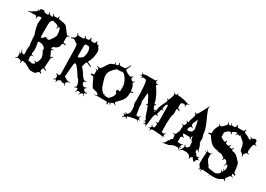

<svg xmlns="http://www.w3.org/2000/svg" viewBox="-1 -1993 4408 3179"><g transform="rotate(30 2203.5 -403.5)"><path d="M289.1 -862.8 306.2 -863.8Q316.4 -868.2 316.4 -877.2Q316.4 -886.2 307.1 -911.1L316.4 -914.1Q324.7 -891.1 330.3 -884.5Q335.9 -877.9 344.2 -877L380.4 -871.1L384.3 -870.1Q394.5 -870.1 394.5 -882.6Q394.5 -895 378.4 -919.9L386.2 -924.8Q398.4 -905.8 405.5 -899.4Q412.6 -893.1 420.4 -893.1L464.4 -895Q471.7 -895 474.6 -896.5Q482.4 -900.9 484.4 -932.1L495.6 -931.2L494.6 -918.9Q494.6 -898.4 499 -896Q505.4 -893.1 559.6 -884Q613.8 -875 633.3 -866.9Q652.8 -858.9 669.9 -835.9Q674.8 -829.6 696 -799.3Q717.3 -769 745.1 -734.9Q751.5 -727.1 760 -727.1Q768.6 -727.1 792 -735.8L796.4 -726.1Q772.9 -716.8 766.6 -710.7Q760.3 -704.6 760.3 -694.8L759.3 -597.2Q759.3 -593.8 813 -584L810.1 -567.9Q779.8 -573.2 773.2 -573.2Q766.6 -573.2 759.5 -567.4Q752.4 -561.5 750.7 -554.9Q749 -548.3 747.6 -537.1Q742.7 -501 717 -477.1Q691.4 -453.1 665 -451.2Q659.2 -451.2 655.3 -446.8L638.2 -425.8Q634.3 -421.9 634.3 -417Q634.3 -401.9 647.9 -401.9Q656.7 -401.9 676.3 -409.2L680.2 -397.9Q649.4 -388.7 649.4 -377Q649.4 -375 652.3 -361.8Q670.4 -338.9 678.5 -309.3Q686.5 -279.8 689.9 -279.8Q703.1 -279.8 734.4 -305.2L739.3 -298.8Q719.7 -281.7 713.9 -273.2Q708 -264.6 707 -254.9L695.3 -74.2Q695.3 -71.8 742.2 -54.2L740.2 -40Q692.9 -55.2 689.2 -55.2Q685.5 -55.2 678.2 -47.9L673.3 -40L668 -8.8V-11.2Q667 -7.8 667 -2Q667 12.7 698.2 28.8L691.4 42Q668.5 30.8 658 31Q647.5 31.2 627.2 56.2Q606.9 81.1 595.2 81.1L530.3 83Q512.2 84 483.9 69.1Q455.6 54.2 444.3 47.9Q409.7 29.8 387.7 15.1Q382.8 13.2 380.4 13.2L360.4 14.2L337.4 5.9Q316.4 5.9 316.4 35.2Q316.4 38.6 318.4 55.2L307.1 56.2Q304.2 30.8 300.3 23.7Q296.4 16.6 287.1 14.2L246.1 3.9L239.3 2.9Q227.1 2.9 199.2 26.9L194.3 20Q213.4 3.9 218.8 -4.6Q224.1 -13.2 224.1 -22.9V-61Q224.1 -65.4 218.3 -75.2L198.2 -99.1L201.2 -102.1Q218.8 -83.5 228.5 -76.2Q237.3 -79.1 237.3 -87.9V-104Q235.8 -122.6 218.3 -157.2L222.2 -159.2Q242.2 -119.1 255.9 -106Q269.5 -92.8 279.8 -92.8Q299.3 -92.8 299.3 -110.8L295.4 -189Q295.4 -237.8 304.2 -270V-272.9Q304.2 -278.3 299.3 -288.3Q294.4 -298.3 294.4 -305.2L285.2 -434.1Q285.2 -449.2 285.6 -454.6Q286.1 -460 284.2 -463.9Q270 -489.3 252.7 -559.6Q235.4 -629.9 235.4 -657.2L244.1 -746.1Q244.1 -771 229.5 -771Q206.1 -771 188.2 -761.5Q170.4 -752 170.4 -735.6Q170.4 -719.2 172.4 -709L163.1 -708Q156.2 -755.9 129.4 -755.9L67.4 -752.9L33.2 -754.9Q31.7 -754.9 -1.5 -749L-4.9 -758.8Q33.7 -767.6 36.1 -769L133.3 -830.1L103.5 -816.9L132.3 -835.9Q130.9 -843.8 120.1 -863.8L125.5 -866.2Q130.4 -855 138.2 -840.8Q157.2 -856.9 157.2 -875Q157.2 -880.9 156.2 -883.8L219.2 -898.9Q227.5 -862.8 289.1 -862.8ZM445.3 -512.2 444.3 -518.1Q490.7 -524.4 504.4 -535.2Q502 -533.2 496.8 -529.5Q491.7 -525.9 489.5 -524.2Q487.3 -522.5 486.3 -521.5Q485.4 -520.5 484.4 -519.5Q482.4 -517.6 482.4 -516.1Q482.4 -509.8 503.9 -509.8H528.3Q537.6 -509.8 574.5 -565.4Q611.3 -621.1 611.3 -640.9Q611.3 -660.6 608.6 -689.5Q606 -718.3 597.2 -747.6Q588.4 -776.9 575.7 -776.9Q566.4 -776.9 561 -769.8Q555.7 -762.7 548.3 -734.9L540.5 -736.8Q545.4 -762.2 545.4 -768.1Q545.4 -792 486.8 -805.7Q463.4 -811.5 458 -815.2Q452.6 -818.8 444.1 -818.8Q435.5 -818.8 425 -814Q414.6 -809.1 408.2 -799.6Q401.9 -790 397.9 -780.3Q394 -770.5 392.6 -755.9Q389.6 -733.4 389.6 -709V-514.2Q389.6 -482.9 411.6 -478Q419.4 -478 427.7 -486.6Q436 -495.1 445.3 -512.2ZM527.3 -299.8 513.7 -298.8Q504.9 -298.8 480.5 -300.8H519.5Q523.4 -300.8 525.4 -301.8Q524.9 -301.8 522.5 -304.2L523.4 -306.2L527.3 -303.2Q534.7 -306.6 534.7 -316.9Q530.3 -360.4 495.1 -381.1Q460 -401.9 409.7 -401.9Q391.6 -401.9 391.6 -394Q391.6 -373.5 400.1 -333Q408.7 -292.5 408.7 -256.6Q408.7 -220.7 404.1 -206.3Q399.4 -191.9 399.4 -189L403.3 -166Q403.8 -161.1 405.8 -159.2Q410.2 -153.8 442.4 -152.8V-144H426.3Q408.2 -144 405.8 -140.6Q403.3 -137.2 402.3 -132.8L396.5 -110.8Q396.5 -109.9 398.4 -106.9L394.5 -109.9Q403.3 -93.3 403.3 -73.2V-50.8Q403.3 -42 447.3 -42Q457.5 -42 465.3 -37.1Q476.6 -29.3 480.5 -32.2L515.6 -46.9Q519 -47.9 522.2 -53.5Q525.4 -59.1 525.4 -64Q525.4 -73.2 496.6 -86.9L500.5 -96.2Q522.9 -85.9 530.3 -85.9Q542.5 -85.9 558.6 -125.2Q574.7 -164.6 574.7 -186Q571.8 -226.6 554.7 -263.2L542.5 -288.1ZM530.3 -299.8 540.5 -293Q538.6 -298.8 538.6 -301.8ZM398.4 -106.9Q399.4 -106 400.4 -104ZM148.4 -836.9 145.5 -835.9Q147.5 -835.9 148.4 -836.9ZM100.1 -815.9 98.1 -814.9Q99.1 -815.9 100.1 -815.9ZM100.1 -815.9 101.6 -816.4Q100.6 -815.9 100.1 -815.9Z M1169.9 -841.8H1187Q1201.2 -841.8 1204.3 -843.8Q1207.5 -845.7 1212.6 -847.7Q1217.8 -849.6 1220 -853.3Q1222.2 -856.9 1225.6 -861.3Q1230.5 -869.1 1230.5 -888.2H1244.6Q1245.6 -852.1 1263.2 -847.7Q1270.5 -846.2 1277.8 -845.7Q1295.4 -843.8 1296.4 -819.8Q1296.4 -814.9 1300.3 -811Q1328.6 -781.2 1328.6 -744.1Q1328.6 -618.7 1270.5 -520Q1272 -517.1 1357.4 -476.1L1350.6 -463.9Q1269.5 -501 1266.6 -501Q1263.7 -501 1260.7 -499.8Q1257.8 -498.5 1255.4 -495.6Q1252.9 -492.7 1251 -489.7Q1249 -486.8 1247.1 -481.2Q1245.1 -475.6 1243.7 -471.7Q1242.2 -467.8 1240.5 -460.7Q1238.8 -453.6 1237.3 -449.2Q1235.4 -440.9 1231.4 -423.8L1225.6 -404.8Q1225.6 -402.3 1234.4 -393.1Q1255.4 -377 1290 -321.8Q1324.7 -266.6 1345.9 -244.4Q1367.2 -222.2 1379.2 -222.2Q1391.1 -222.2 1411.6 -227.1L1414.6 -216.8Q1390.1 -210.4 1383.8 -206.1Q1377.4 -201.7 1377.4 -192.9L1376.5 -180.2Q1375.5 -178.2 1375.5 -174.8Q1375.5 -158.7 1393.6 -142.3Q1411.6 -126 1428.5 -126Q1445.3 -126 1466.3 -140.1L1471.7 -130.9Q1444.3 -113.8 1444.3 -102.3Q1444.3 -90.8 1459.7 -75.4Q1475.1 -60.1 1483.2 -60.1Q1491.2 -60.1 1518.6 -65.9V-51.8Q1487.3 -44.9 1484.4 -42.7Q1481.4 -40.5 1479.5 -38.6Q1475.6 -35.2 1475.6 -26.9Q1475.6 -18.6 1494.6 7.8L1489.7 12.2Q1475.1 -8.8 1468.3 -14.4Q1461.4 -20 1456.5 -20Q1451.7 -20 1447.8 -18.1L1435.5 -9.8Q1427.2 -3.4 1408.7 29.8L1402.3 25.9L1417.5 -7.8Q1413.1 -19 1399.4 -19L1365.7 -17.1Q1354 -17.1 1351.6 -2L1345.7 20H1336.4L1347.7 -27.8Q1347.7 -56.2 1326.7 -56.2Q1316.4 -56.2 1290.5 -39.1L1284.7 -46.9Q1314.5 -68.4 1314.5 -81.1Q1314.5 -104.5 1297.6 -147.5Q1280.8 -190.4 1266.6 -195.8Q1253.4 -205.1 1231 -242.2Q1163.1 -354.5 1117.7 -388.2Q1113.3 -394 1106.4 -394Q1086.9 -394 1081.5 -333L1063.5 -124Q1063.5 -116.7 1101.6 -95.5Q1139.6 -74.2 1150.4 -74.2Q1161.1 -74.2 1182.6 -78.1L1184.6 -69.8Q1144.5 -62 1135.7 -47.9L1123.5 -28.8Q1120.6 -22.9 1120.6 -18.3Q1120.6 -13.7 1137.7 14.2L1131.3 18.1Q1109.9 -12.2 1100.6 -12.2L1078.6 -9.8Q1068.4 -9.8 1052.5 -19.8Q1036.6 -29.8 1032.7 -29.8Q1030.8 -27.8 1026.6 -24.9Q1022.5 -22 1019.5 -19.8Q1016.6 -17.6 1013.7 -15.6Q1009.3 -12.7 999.8 -8.3Q990.2 -3.9 986.3 1Q982.4 5.9 982.4 17.8Q982.4 29.8 983.4 38.1H973.6Q969.7 0 957.5 0Q945.3 0 918.5 21L914.6 15.1Q934.6 0 940.4 -7.8Q946.3 -15.6 946.3 -23.9L948.7 -50.8V-55.7Q948.7 -61.5 943.1 -65.9Q937.5 -70.3 935.1 -72.3Q925.3 -80.1 915.5 -86.9L921.4 -97.2Q953.1 -85 958.5 -85Q963.9 -85 974.1 -96.4Q984.4 -107.9 984.4 -117.2L975.6 -596.2Q975.1 -596.2 973.6 -615.2Q970.2 -672.9 966.3 -675.8L896.5 -725.1Q886.7 -731 881.3 -731Q876 -731 838.4 -719.2L826.7 -731Q882.3 -753.9 885.7 -759.8L900.4 -794.9Q902.3 -800.8 902.3 -808.3Q902.3 -815.9 884.8 -842.8L892.6 -849.1Q906.7 -827.6 914.3 -821.8Q921.9 -815.9 931.6 -815.9H1011.7Q1018.1 -815.9 1022.7 -821.3Q1027.3 -826.7 1027.3 -836.7Q1027.3 -846.7 1018.6 -867.2L1029.3 -871.1Q1041 -840.8 1050.3 -837.4Q1054.2 -835.9 1061.5 -835.9L1078.1 -836.4Q1088.9 -836.4 1092.3 -838.1Q1095.7 -839.8 1100.3 -841.8Q1105 -843.8 1106.9 -846.4Q1108.9 -849.1 1112.1 -853.3Q1115.2 -857.4 1116.2 -862.3Q1119.6 -876 1119.6 -890.1L1131.3 -891.1Q1132.3 -858.4 1141.1 -851.6Q1153.8 -841.8 1169.9 -841.8ZM1081.5 -522.9Q1081.5 -503.9 1098.6 -503.9Q1102.5 -503.9 1108.4 -506.8L1125.5 -516.1Q1128.9 -521.5 1143.6 -530.3Q1178.7 -551.3 1178.7 -579.1Q1178.7 -587.9 1184.6 -604Q1190.4 -620.1 1190.4 -627.9V-675.8Q1190.4 -683.6 1184.6 -697Q1178.7 -710.4 1178.7 -718Q1178.7 -725.6 1171.9 -733.4Q1157.2 -751 1150.4 -751H1102.5Q1092.8 -751 1087.2 -737.3Q1081.5 -723.6 1081.5 -717.8Z M2132.8 -452.1 2175.8 -458 2177.7 -441.9 2135.7 -436Q2130.9 -407.2 2130.4 -374Q2128.4 -304.7 2059.6 -232.9L2000 -173.8Q1996.6 -170.4 1996.6 -163.1Q1996.6 -148.4 2029.8 -123L2024.9 -117.2Q1996.1 -139.2 1981 -139.2L1974.6 -138.2Q1972.7 -138.2 1971.7 -137.2L1945.8 -126Q1938 -123 1938 -114.7Q1938 -106.4 1946.8 -85.9L1938 -83Q1924.3 -112.8 1917 -112.8Q1898.9 -112.8 1898.9 -95.2Q1898.9 -93.8 1903.8 -66.9H1885.7Q1876 -105 1873 -105L1686 -106Q1677.2 -106 1627.9 -96.2L1627 -102.1Q1670.9 -109.9 1670.9 -111.8Q1679.7 -115.2 1679.7 -124Q1679.7 -141.6 1646 -158.2L1620.6 -165Q1613.8 -167 1600.8 -169.2Q1587.9 -171.4 1580.6 -172.9Q1561 -176.8 1552.7 -191.9L1525.9 -238.8Q1517.1 -254.4 1502.7 -287.6Q1488.3 -320.8 1477.8 -339.4Q1467.3 -357.9 1458 -357.9H1418.9L1418 -382.8Q1466.8 -386.2 1466.8 -391.1L1468.8 -460Q1468.8 -469.7 1436 -487.8L1439 -493.2Q1464.8 -478 1473.6 -478Q1480 -478 1479 -492.4Q1478 -506.8 1472.2 -513.4Q1466.3 -520 1439.9 -532.2L1443.8 -541Q1469.7 -529.8 1483.6 -529.8Q1497.6 -529.8 1513.4 -544.9Q1529.3 -560.1 1542.7 -582.8Q1556.2 -605.5 1570.8 -628.9Q1606 -686 1651.9 -694.8L1669.9 -702.1Q1675.8 -705.1 1675.8 -713.6Q1675.8 -722.2 1670.9 -741.2L1678.7 -743.2Q1688.5 -709 1695.8 -709L1719.7 -711.9Q1720.2 -711.9 1730 -716.8Q1737.8 -722.2 1737.8 -731.7Q1737.8 -741.2 1731 -762.2L1741.7 -766.1Q1749 -744.1 1753.9 -737.5Q1758.8 -731 1766.6 -731L1855 -732.9Q1863.3 -733.4 1883.8 -764.9Q1904.3 -796.4 1917 -824.2L1926.8 -819.8Q1886.7 -731.9 1886.7 -727.5Q1886.7 -723.1 1891.6 -715.8H1892.6Q1909.2 -698.7 1945.1 -679Q1981 -659.2 2007.8 -659.2Q2019.5 -659.2 2038.6 -687L2047.9 -681.2Q2031.7 -657.2 2031.7 -647.2Q2031.7 -637.2 2048.8 -621.6Q2065.9 -606 2076.2 -606Q2086.4 -606 2109.9 -624L2114.7 -617.2Q2087.9 -596.2 2087.9 -586.9V-584Q2089.4 -579.6 2091.8 -577.1Q2117.2 -555.2 2125.5 -492.2Q2129.4 -463.4 2132.8 -452.1ZM1788.6 -652.8 1756.8 -654.8Q1754.9 -654.8 1751 -652.8Q1706.1 -622.1 1670.4 -574Q1634.8 -525.9 1634.8 -478Q1634.8 -433.1 1656 -372.1Q1677.2 -311 1683.6 -285.2Q1701.2 -253.9 1708.5 -238.3Q1715.8 -222.7 1727.1 -216.8Q1738.3 -210.9 1755.9 -188L1792 -195.8L1793 -193.8Q1779.8 -187 1766.6 -178.2Q1771 -177.7 1783.7 -175.8Q1809.6 -170.9 1823.7 -170.9L1840.8 -171.9L1856.9 -170.9Q1864.7 -170.9 1867.7 -173.8L1878.9 -184.1Q1903.8 -206.1 1921.9 -235.4Q1939.9 -264.6 1939.9 -288.1Q1939.9 -311.5 1910.6 -331.1L1936 -370.1Q1952.6 -358.9 1962.2 -358.9Q1971.7 -358.9 1974.6 -361.3Q1978 -364.7 1978 -374L1979 -454.1Q1974.6 -507.3 1950.2 -556.6Q1904.8 -649.4 1855 -660.2H1850.6Q1817.9 -652.8 1788.6 -652.8ZM2088.9 -581.1Q2088.9 -581.1 2087.9 -584Q2087.9 -582 2088.9 -581.1Z M2300.3 -248 2301.3 -261.2Q2301.3 -262.2 2299.3 -266.1Q2282.2 -290 2282.2 -319.8Q2282.2 -349.6 2285.2 -366.2V-367.2Q2285.2 -530.3 2276.6 -621.8Q2268.1 -713.4 2260.3 -729L2240.2 -748Q2236.3 -750 2233.4 -750H2195.3Q2187.5 -750 2182.9 -745.4Q2178.2 -740.7 2171.4 -723.1L2164.1 -725.1Q2172.4 -740.7 2172.4 -750.2Q2172.4 -759.8 2164.1 -764.2Q2164.1 -768.1 2157.5 -768.1Q2150.9 -768.1 2131.3 -759.8L2127.9 -765.1Q2147.5 -772.9 2151.9 -776.6Q2156.2 -780.3 2156.2 -787.6Q2156.2 -794.9 2133.3 -817.9L2137.2 -819.8Q2159.2 -799.8 2167.7 -799.8Q2176.3 -799.8 2193.4 -805.4Q2210.4 -811 2219.2 -811H2387.2Q2397.9 -811 2403.8 -818.6Q2409.7 -826.2 2415 -838.9L2422.4 -835Q2413.1 -813 2413.1 -807.6Q2413.1 -802.2 2418 -795.9L2434.1 -775.9Q2437 -769 2444.6 -769Q2452.1 -769 2470.2 -774.9L2473.1 -767.1Q2454.1 -759.8 2449.2 -755.4Q2444.3 -751 2444.3 -743.2V-742.2Q2444.3 -739.7 2447.3 -736.8Q2487.3 -687 2525.9 -608.6Q2564.5 -530.3 2572.3 -474.1Q2577.1 -464.8 2582.3 -464.8Q2587.4 -464.8 2606.9 -472.2L2611.3 -462.9Q2585.9 -453.6 2585.9 -443.8Q2585.9 -427.2 2597.2 -404.1Q2608.4 -380.9 2618.2 -380.9Q2627.9 -380.9 2642.1 -390.1L2648.9 -379.9Q2626 -367.7 2626 -359.9Q2627.4 -356 2632.8 -356Q2638.2 -356 2641.4 -359.1Q2644.5 -362.3 2647 -368.9Q2649.4 -375.5 2651.1 -380.6Q2652.8 -385.7 2655 -395.5Q2657.2 -405.3 2658.2 -409.2Q2659.7 -440.4 2674.3 -476.1Q2689 -511.7 2708 -550.8Q2736.3 -606.9 2736.3 -622.1Q2736.3 -630.4 2711.9 -641.1L2715.3 -649.9Q2731.4 -644 2737.3 -644Q2748 -644 2764.6 -692.9Q2781.2 -741.7 2781.2 -761.2Q2781.2 -771 2760.3 -791L2766.1 -795.9Q2784.2 -777.8 2791.7 -777.8Q2799.3 -777.8 2802.2 -778.8L2814 -779.8Q2825.2 -784.2 2825.2 -798.8L2824.2 -813L2832 -814Q2834 -794.9 2837.4 -790Q2840.8 -785.2 2848.1 -785.2Q2957 -780.3 3040 -747.1Q3044.4 -744.1 3050.5 -744.1Q3056.6 -744.1 3084 -748L3085 -743.2Q3078.1 -741.7 3073.2 -740.2Q3068.4 -738.8 3064.7 -738Q3061 -737.3 3057.9 -735.6Q3054.7 -733.9 3053.2 -733.2Q3051.8 -732.4 3049.3 -730Q3046.9 -727.5 3046.4 -726.6Q3043 -721.7 3038.6 -717.3Q3034.2 -712.9 3034.2 -703.6Q3034.2 -694.3 3040 -679.2L3033.2 -675.8Q3025.9 -695.3 3021.5 -701.4Q3017.1 -707.5 3010.3 -709L2999 -710L2967.3 -707Q2962.4 -707 2960 -703.1L2948.2 -688Q2945.3 -686.5 2945.3 -683.1V-604Q2945.3 -602.1 2991.2 -582L2986.3 -567.9Q2947.8 -582 2943.4 -582Q2934.1 -582 2934.1 -571.8L2935.1 -494.1Q2935.1 -463.9 2921.4 -445.8Q2918.9 -443.8 2918.5 -434.8Q2918 -425.8 2913.1 -368.7Q2908.2 -311.5 2908.2 -279.8L2911.1 -132.8Q2911.1 -122.1 2922.4 -121.1L2951.2 -119.1Q2963.4 -119.1 2986.3 -140.1L2990.2 -136.2Q2967.3 -116.2 2967.3 -102.1V-95.2Q2967.3 -89.4 2974.6 -85.7Q2981.9 -82 2995.1 -77.1L2992.2 -71.8Q2972.2 -80.1 2967.5 -80.1Q2962.9 -80.1 2959 -78.1V-77.1Q2956.1 -71.3 2956.1 -69.6Q2956.1 -67.9 2964.4 -43L2959 -41Q2953.1 -60.1 2950 -64.9Q2946.8 -69.8 2942.4 -69.8L2793.9 -82H2772.9Q2752.4 -82 2739.5 -73.7Q2726.6 -65.4 2722.2 -39.1L2717.3 -40Q2720.2 -59.6 2720.2 -66.4Q2720.2 -73.2 2715.3 -78.1H2714.4Q2708 -83 2701.9 -83Q2695.8 -83 2676.3 -81.1V-85.9Q2683.1 -86.4 2688 -87.2Q2692.9 -87.9 2696.5 -88.4Q2700.2 -88.9 2702.9 -90.1Q2705.6 -91.3 2707 -91.8Q2708.5 -92.3 2710.4 -94.2Q2712.4 -96.2 2712.9 -96.9Q2713.4 -97.7 2715.3 -100.6Q2722.2 -111.8 2722.2 -117.4Q2722.2 -123 2710.9 -142.1L2717.3 -147.9Q2726.6 -132.3 2731.7 -127.2Q2736.8 -122.1 2741 -122.6Q2745.1 -123 2746.1 -123L2764.2 -127Q2769.5 -129.9 2771 -136.2L2779.3 -191.9Q2775.9 -200.2 2774.4 -203.1Q2769.5 -210 2743.2 -215.8L2744.1 -224.1Q2754.4 -221.2 2769.3 -221.2Q2784.2 -221.2 2784.2 -231.9L2781.2 -543Q2781.2 -552.2 2776.4 -557.6Q2771.5 -563 2765.1 -563Q2752.4 -563 2740.7 -527.8Q2729 -492.7 2729 -471.2Q2729 -461.4 2756.3 -454.1L2754.4 -443.8Q2738.8 -448.2 2731.2 -448.2Q2723.6 -448.2 2720.2 -438L2697.3 -354L2696.3 -348.1Q2696.3 -335.9 2722.2 -325.2L2718.3 -315.9Q2695.8 -324.2 2692.4 -324.2Q2675.3 -324.2 2664.6 -295.4Q2653.8 -266.6 2650.4 -230.5Q2640.6 -120.1 2636 -109.9Q2631.3 -99.6 2631.3 -92.8Q2631.3 -85.9 2637.2 -62H2634.3Q2627.4 -82 2623.5 -87.4Q2619.6 -92.8 2618.9 -93.8Q2618.2 -94.7 2615.2 -97.4Q2612.3 -100.1 2611.3 -101.1Q2610.4 -102.1 2601.3 -102.1Q2592.3 -102.1 2575.2 -92.8L2572.3 -99.1Q2589.4 -107.9 2594.2 -113Q2599.1 -118.2 2599.1 -125V-127Q2599.1 -138.2 2588.4 -138.2Q2581.1 -138.2 2560.1 -127.9L2557.1 -134.8Q2583 -148.4 2585 -159.2L2582 -165Q2561.5 -190.9 2546.9 -230.2Q2532.2 -269.5 2518.6 -314.5Q2504.9 -359.4 2490.2 -387.2Q2486.8 -394 2479 -394Q2471.2 -394 2457 -387.2L2453.1 -395Q2476.1 -404.3 2476.1 -413.1Q2476.1 -429.2 2453.4 -463.6Q2430.7 -498 2426.3 -516.1Q2396 -565.9 2392.3 -565.9Q2388.7 -565.9 2385 -541Q2381.3 -516.1 2381.3 -497.1Q2381.3 -478 2377.2 -440.7Q2373 -403.3 2369.1 -399.9Q2386.2 -380.4 2386.2 -340.8Q2386.2 -337.4 2384.8 -320.8Q2383.3 -304.2 2385.7 -298.3Q2388.2 -292.5 2392.6 -252.9Q2404.8 -148.9 2417 -148.9H2446.3Q2453.6 -148.9 2459.5 -153.6Q2465.3 -158.2 2476.1 -174.8L2483.4 -170.9Q2470.2 -147.9 2470.2 -141.8Q2470.2 -135.7 2474.4 -128.2Q2478.5 -120.6 2484.1 -117.9Q2489.7 -115.2 2510.3 -109.9L2509.3 -106Q2494.1 -108.9 2484.6 -108.9Q2475.1 -108.9 2473.6 -108.6Q2472.2 -108.4 2472.2 -106Q2468.3 -102.1 2468.3 -96.2Q2468.3 -90.3 2477.1 -70.8L2471.2 -69.8Q2460.9 -95.2 2453.1 -95.2Q2422.4 -95.2 2352.3 -79.6Q2282.2 -64 2282.2 -55.2Q2282.2 -42 2304.2 -19L2301.3 -15.1Q2277.3 -38.1 2264.2 -38.1Q2236.3 -38.1 2222.2 -4.9L2213.4 -5.9L2234.4 -51.8Q2234.4 -58.6 2229.5 -63Q2224.6 -67.4 2206.1 -75.2L2208 -82Q2228 -75.2 2236.1 -75.2Q2244.1 -75.2 2244.1 -83.3Q2244.1 -91.3 2229 -106L2237.3 -112.8Q2253.4 -95.2 2258.3 -95.2Q2263.2 -95.2 2269 -101.1Q2291.5 -117.2 2297.9 -137.9Q2304.2 -158.7 2304.2 -193.8ZM2269 -725.1H2264.2Q2265.1 -724.1 2266.6 -724.6Q2268.1 -725.1 2269 -725.1Z M3647.9 -41Q3653.3 -31.7 3671.4 -31.2Q3689.5 -30.8 3690.9 -27.8Q3690.9 -25.9 3678.2 -24.7Q3665.5 -23.4 3661.1 -21.5Q3656.7 -19.5 3654.8 -17.1Q3652.8 -14.6 3646.2 -12Q3639.6 -9.3 3633.5 0.2Q3627.4 9.8 3626.5 17.6Q3625 38.1 3617.7 38.1Q3608.4 38.1 3591.8 19Q3575.2 0 3564 -20L3539.6 -5.9Q3526.9 0.5 3526.4 18.1Q3525.9 35.6 3516.6 39.1Q3516.6 -14.6 3461.9 -33.2Q3436.5 -42 3417.2 -42Q3397.9 -42 3363.8 -40L3347.7 -33.2Q3346.2 -32.7 3337.4 -24.4Q3313 -2.9 3303.7 -2.9L3307.6 -6.8H3306.6Q3304.7 -6.8 3288.1 -21.5Q3271.5 -36.1 3265.6 -36.1L3194.8 -32.2Q3179.7 -19.5 3149.9 -14.2Q3142.6 -1 3117.4 4.9Q3092.3 10.7 3060.5 15.1Q3028.8 19.5 3019.3 24.7Q3009.8 29.8 3006.3 29.8Q3002.9 29.8 3001 28.8Q3027.8 13.2 3042 -2L3059.6 -27.8Q3063.5 -32.7 3065.2 -46.9Q3066.9 -61 3069.8 -64Q3067.9 -45.9 3067.9 -36.9Q3067.9 -27.8 3069.8 -25.9V-36.1Q3069.8 -66.9 3091.8 -67.9Q3091.8 -102.5 3130.9 -115.2L3119.6 -191.9L3085.9 -200.2L3086.9 -211.9Q3114.3 -206.1 3118.7 -206.1Q3126 -206.1 3132.6 -222.2Q3139.2 -238.3 3146.7 -258.8Q3154.3 -279.3 3162.6 -286.1Q3161.6 -295.9 3161.6 -314L3167 -379.9Q3167 -384.8 3152.6 -395Q3138.2 -405.3 3137.7 -412.1V-414.1Q3159.7 -404.8 3168.7 -404.8Q3177.7 -404.8 3188.2 -427.2Q3198.7 -449.7 3198.7 -457.8Q3198.7 -465.8 3187 -476.6Q3171.9 -491.2 3175.8 -499Q3200.2 -483.9 3206.3 -483.9Q3212.4 -483.9 3219.7 -491.2Q3218.8 -495.1 3218.8 -510.5Q3218.8 -525.9 3235.8 -569.6Q3252.9 -613.3 3252.9 -638.2L3252 -649.9Q3252 -653.8 3238 -665.3Q3224.1 -676.8 3223.6 -683.1V-685.1Q3250 -672.9 3256.8 -672.9Q3268.6 -672.9 3289.1 -707Q3309.6 -741.2 3332.8 -787.1Q3356 -833 3361.6 -840.3Q3367.2 -847.7 3370.6 -858.9Q3381.3 -890.6 3388.7 -894Q3384.8 -871.1 3384.8 -857.7Q3384.8 -844.2 3392.1 -820.1Q3399.4 -795.9 3422.9 -741.2Q3446.3 -686.5 3465.8 -646Q3515.6 -542.5 3526.9 -441.9Q3529.3 -417 3538.1 -397.9Q3546.9 -378.9 3546.9 -359.9L3544.9 -320.8V-290Q3575.2 -248 3584 -188Q3586.9 -172.9 3599.9 -160.4Q3612.8 -147.9 3612.8 -141.1L3613.8 -138.2Q3582 -165 3565.9 -165H3557.6L3563 -115.2Q3587.4 -104.5 3597.2 -81.1Q3606 -59.1 3628.9 -59.1Q3629.9 -59.1 3641.6 -69.1Q3653.3 -79.1 3662.6 -79.1Q3646 -56.6 3646 -51.3Q3646 -45.9 3647.9 -42ZM3383.8 -107.9 3389.6 -108.9 3404.8 -110.8 3432.6 -142.1 3426.8 -230Q3409.7 -242.2 3400.6 -267.8Q3391.6 -293.5 3391.6 -305.7Q3391.6 -317.9 3392.1 -319.8Q3392.6 -321.8 3392.6 -323.2L3377.9 -301.8Q3374 -296.4 3374 -292.5Q3374 -288.6 3378.4 -277.8Q3382.8 -267.1 3382.8 -259.5Q3382.8 -252 3379.9 -249Q3365.7 -272.5 3359.1 -278.3Q3352.5 -284.2 3342.8 -284.2H3233.9L3240.7 -256.8Q3242.2 -251 3260 -237.8Q3277.8 -224.6 3278.8 -216.8Q3257.8 -225.1 3248.3 -225.1Q3238.8 -225.1 3231 -219.2L3221.7 -206.1V-110.8L3258.8 -112.8L3288.6 -107.9Q3291 -107.9 3302 -113Q3313 -118.2 3319.8 -118.2Q3326.7 -118.2 3328.6 -117.2Q3309.6 -105.5 3303.5 -99.4Q3297.4 -93.3 3295.9 -85.9V-75.2L3294.9 -71.8Q3294.9 -64.9 3302.2 -64.5Q3317.9 -63.5 3324.7 -48.8Q3302.7 -56.2 3296.1 -56.2Q3289.6 -56.2 3289.6 -47.9Q3292 -36.1 3312 -11.2Q3329.1 -29.3 3333.5 -40Q3337.9 -50.8 3349.4 -71.8Q3360.8 -92.8 3360.8 -96.7Q3360.8 -100.6 3353.8 -112.8Q3346.7 -125 3346.7 -130.1Q3346.7 -135.3 3350.6 -139.2Q3371.6 -107.9 3383.8 -107.9ZM3321.8 -435.1 3293 -439.9Q3282.7 -439.9 3273.9 -427.7Q3257.8 -405.8 3257.8 -389.4Q3257.8 -373 3258.8 -369.1L3280.8 -360.8Q3299.3 -360.8 3312 -367.9Q3324.7 -375 3330.6 -377L3346.7 -381.8Q3344.7 -385.7 3344.7 -390.6Q3344.7 -395.5 3353.8 -406.2Q3362.8 -417 3362.8 -421.9Q3362.8 -441.9 3349.6 -509.5Q3336.4 -577.1 3328.6 -601.1L3285.6 -502.9V-493.2Q3287.6 -491.2 3289.6 -473.1V-469.2Q3291.5 -457 3313 -448.2Q3325.2 -439.9 3325.7 -437Q3325.7 -435.1 3321.8 -435.1Z M3723.6 -205.1Q3727.5 -205.1 3730.5 -213.9Q3730.5 -218.8 3712.4 -248L3715.3 -250Q3735.8 -219.2 3742.7 -219.2H3784.7Q3794.4 -219.2 3821.3 -245.1L3823.7 -243.2Q3796.4 -217.3 3796.4 -207L3794.4 -181.2Q3794.4 -118.2 3806.6 -107.9Q3814.9 -99.1 3825.2 -77.9Q3835.4 -56.6 3838.4 -55.2Q3860.4 -41.5 3867.7 -14.2Q3869.1 -9.3 3871.6 -6.8L3890.6 6.8L4010.3 23.9L4012.7 24.9L4062.5 3.9Q4067.9 -1.5 4077.1 -7.8Q4094.7 -19.5 4094.7 -35.2Q4094.7 -50.8 4078.6 -75.2L4082.5 -78.1L4104.5 -49.8Q4109.4 -53.7 4114.5 -64Q4119.6 -74.2 4119.6 -78.1Q4119.6 -82 4116.2 -85.9Q4112.8 -89.8 4094.7 -103L4096.7 -106.9Q4122.1 -90.8 4126.7 -90.8Q4131.3 -90.8 4137 -111.8Q4142.6 -132.8 4142.6 -139.6Q4142.6 -146.5 4140.6 -157.2L4132.3 -182.1Q4132.3 -187.5 4125.5 -192.9Q4118.7 -198.2 4114.3 -198.2Q4102.1 -198.2 4083.5 -145L4078.6 -147Q4091.3 -181.2 4091.3 -203.1L4088.4 -223.1Q4088.4 -226.1 4086.4 -230L4068.4 -250Q4065.9 -252.4 4061.5 -253.9L4043.5 -256.8L4036.6 -257.8Q4026.4 -257.8 4016.6 -225.1L4005.4 -229Q4011.7 -250.5 4011.7 -256.3Q4011.7 -265.6 4000.5 -270L3945.3 -305.2Q3942.4 -306.2 3935.5 -306.2L3914.6 -305.2Q3890.1 -305.2 3861.3 -320.8Q3856.4 -323.2 3840.8 -323.5Q3825.2 -323.7 3798.1 -333.3Q3771 -342.8 3750.7 -356.7Q3730.5 -370.6 3710 -393.1Q3681.6 -423.8 3644.5 -482.9Q3639.6 -491.2 3632.6 -491.2Q3625.5 -491.2 3595.7 -483.9L3588.4 -502.9Q3635.3 -516.1 3635.3 -520Q3636.2 -528.3 3636.7 -544.9Q3638.7 -583 3641.6 -589.8L3655.3 -630.9Q3659.7 -643.1 3673.1 -664.3Q3686.5 -685.5 3686.5 -689.5Q3686.5 -693.4 3671.4 -719.2L3677.2 -723.1Q3695.8 -694.8 3703.6 -694.8Q3706.5 -694.8 3708.5 -695.8L3726.6 -702.1Q3746.6 -717.3 3772 -745.1Q3797.4 -772.9 3797.4 -782.7Q3797.4 -792.5 3788.6 -817.9L3797.4 -820.8Q3809.1 -791 3815.9 -786.6Q3823.7 -782.2 3831.1 -782.2Q3838.4 -782.2 3843 -786.9Q3847.7 -791.5 3847.7 -796.9Q3847.7 -802.2 3831.5 -831.1L3835.4 -834Q3850.6 -807.1 3854.5 -803.7Q3858.4 -800.3 3861.3 -799.8L3895.5 -797.9Q3910.2 -796.9 3923.8 -804Q3937.5 -811 3937.5 -822.5Q3937.5 -834 3934.6 -848.1L3950.7 -851.1Q3954.6 -829.1 3960.7 -822Q3966.8 -814.9 3977.5 -814.9L4064.5 -816.9Q4077.1 -816.9 4084 -823.5Q4090.8 -830.1 4098.6 -854L4112.3 -850.1Q4105.5 -831.5 4105.5 -819.1Q4105.5 -806.6 4119.9 -798.1Q4134.3 -789.6 4156 -782.2Q4177.7 -774.9 4200.7 -759.5Q4223.6 -744.1 4230.5 -744.1Q4250 -744.1 4249.5 -757.8Q4249.5 -768.1 4224.6 -788.1L4230.5 -794.9Q4253.4 -775.9 4260.3 -775.9Q4267.1 -775.9 4285.4 -786.9Q4303.7 -797.9 4315.4 -797.9Q4349.6 -797.9 4349.6 -750V-740.2Q4349.6 -732.9 4350.6 -729.5Q4354 -721.2 4384.3 -711.9L4381.3 -702.1Q4360.8 -709 4349.9 -709Q4338.9 -709 4329.8 -691.7Q4320.8 -674.3 4316.9 -647.5Q4309.6 -597.2 4309.8 -573.7Q4310.1 -550.3 4312 -546.9Q4316.9 -537.1 4346.7 -526.9L4342.3 -518.1Q4321.8 -524.9 4310.1 -524.9Q4298.3 -524.9 4282 -502.7Q4265.6 -480.5 4265.6 -470.5Q4265.6 -460.4 4270.5 -437L4259.3 -435.1Q4253.9 -460 4248 -469Q4242.2 -478 4232.4 -481.9Q4206.1 -493.2 4196.3 -516.6Q4186.5 -540 4186.5 -575.2Q4186.5 -578.1 4174.3 -610.4Q4162.1 -642.6 4160.6 -645L4095.7 -702.1Q4080.6 -710.9 4080.6 -726.1L4075.7 -725.1Q4069.8 -725.1 4056.6 -732.9Q4077.6 -716.3 4077.6 -711.9Q4077.6 -710 4073.7 -710L4026.4 -720.2Q4014.6 -720.2 3998.5 -690.9L3990.7 -695.8Q4003.4 -717.8 4003.4 -727.8Q4003.4 -737.8 3994.6 -737.8Q3974.1 -737.8 3948.2 -724.1Q3922.4 -710.4 3922.4 -698.2Q3922.4 -689 3932.6 -668L3922.4 -664.1Q3908.7 -694.8 3896.5 -694.8L3890.6 -693.8L3864.3 -687L3859.4 -684.1Q3853 -677.2 3839.4 -665Q3807.6 -637.7 3807.6 -632.8L3810.5 -551.8Q3810.5 -541.5 3839.4 -528.6Q3868.2 -515.6 3873 -511.7Q3880.9 -505.9 3892.8 -505.9Q3904.8 -505.9 3914.6 -538.1L3927.2 -534.2Q3921.4 -515.6 3921.4 -507.3Q3921.4 -499 3934.6 -490Q3947.8 -481 3958.5 -481L3978.5 -479Q3989.3 -479 3995.4 -488.3Q4001.5 -497.6 4007.3 -513.2L4016.6 -508.8Q4006.3 -485.4 4006.3 -477.1Q4006.3 -461.9 4037.1 -461.9Q4043 -461.9 4048.3 -461.9Q4060.1 -461.9 4079.6 -494.1L4086.4 -488.8Q4070.3 -461.9 4070.3 -454.6Q4070.3 -447.3 4076.2 -441.2Q4082 -435.1 4095.9 -434.8Q4109.9 -434.6 4129.6 -427.5Q4149.4 -420.4 4166.7 -406.5Q4184.1 -392.6 4196.3 -380.1Q4208.5 -367.7 4225.8 -348.1Q4243.2 -328.6 4253.4 -318.8Q4274.4 -297.9 4288.6 -141.1Q4288.6 -138.7 4321.3 -122.1L4323.7 -98.1L4283.7 -115.2Q4279.3 -115.2 4275.4 -112.8H4276.4Q4272.9 -110.8 4271.5 -104V-95.2Q4271.5 -85 4277.1 -78.9Q4282.7 -72.8 4306.6 -63L4302.2 -53.2Q4278.3 -63 4268.1 -63Q4257.8 -63 4231.2 -26.4Q4204.6 10.3 4204.6 20.8Q4204.6 31.2 4226.6 53.2L4219.7 61Q4197.3 40 4190.4 40Q4183.6 40 4179 42.2Q4174.3 44.4 4169.2 47.6Q4164.1 50.8 4161.6 51.8Q4112.3 92.8 4025.4 92.8L3953.6 89.8Q3949.7 89.8 3939.5 125L3937.5 124Q3944.3 93.3 3944.3 90.6Q3944.3 87.9 3943.4 86.9H3939.5L3815.4 78.1Q3803.2 78.1 3798.3 86.4Q3793.5 94.7 3793.5 119.1L3786.6 120.1Q3785.6 87.9 3782 85.4Q3778.3 83 3773.4 83Q3764.6 83 3749.5 116.2L3743.7 112.8Q3755.4 89.4 3755.4 81.3Q3755.4 73.2 3734.9 49.1Q3714.4 24.9 3714.4 11.2V-42Q3714.4 -137.2 3723.6 -191.9Q3723.6 -194.3 3722.7 -195.3Q3720.2 -198.7 3690.4 -208L3691.4 -212.9Q3716.8 -205.1 3723.6 -205.1Z"/></g></svg>

Font: Eater Caps
Style: Regular
Weight: 400
Version: Version 001.002